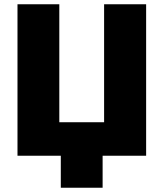

<svg xmlns="http://www.w3.org/2000/svg" viewBox="-20 -730 767 900"><path d="M265 150V0H62V-710H258V-157H468V-710H665V0H461V150Z"/></svg>

Font: Geist Black
Style: Regular
Weight: 400
Designer: Basement.studio, Andrés Briganti, Mateo Zaragoza
Foundry: Basement.studio, Vercel, Andrés Briganti, Guido Ferreyra, Mateo Zaragoza
Version: Version 1.401